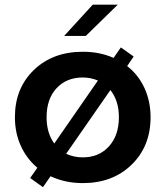

<svg xmlns="http://www.w3.org/2000/svg" viewBox="-20 -757 694 805"><path d="M249 -606.4 368.7 -737.3H473.6L339.8 -606.4ZM327.1 10.7Q253.4 10.7 191.9 -18.1L160.2 27.8L106.4 -10.7L136.7 -53.7Q91.8 -91.3 67.1 -145.8Q42.5 -200.2 42.5 -265.6Q42.5 -386.7 121.8 -463.4Q201.2 -540 327.1 -540Q398.9 -540 456.1 -514.2L486.8 -558.1L540.5 -520L513.2 -480Q560.1 -443.4 585.7 -387.9Q611.3 -332.5 611.3 -265.6Q611.3 -144 532 -66.7Q452.6 10.7 327.1 10.7ZM175.3 -265.6Q175.3 -199.7 207.5 -155.3L390.6 -419.4Q359.9 -432.1 327.1 -432.1Q258.8 -432.1 217 -387Q175.3 -341.8 175.3 -265.6ZM327.1 -97.2Q395 -97.2 436.8 -143.3Q478.5 -189.5 478.5 -265.6Q478.5 -334.5 442.9 -379.4L257.3 -112.3Q289.1 -97.2 327.1 -97.2Z"/></svg>

Font: Epilogue SemiBold
Style: Regular
Weight: 600
Designer: Tyler Finck
Foundry: Etcetera Type Co
Version: Version 2.112